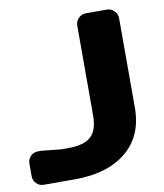

<svg xmlns="http://www.w3.org/2000/svg" viewBox="-80 -766 712 832"><g transform="rotate(-10 276.0 -350.0)"><path d="M62 -147 144 -138.2H179.2Q247.1 -138.2 277.6 -166Q308.1 -193.8 308.1 -259.8V-653.8Q308.1 -672.9 321.5 -686.5Q335 -700.2 354 -700.2H444.8Q464.8 -700.2 478.5 -686.5Q492.2 -672.9 492.2 -653.8V-261.2Q492.2 -136.2 409.2 -68.1Q326.2 0 184.1 0H45.9Q26.9 0 13.4 -13.4Q0 -26.9 0 -45.9V-101.1Q0 -120.1 12.9 -133.5Q25.9 -147 45.9 -147Z"/></g></svg>

Font: Days One
Style: Regular
Weight: 400
Designer: Alexander Kalachev, Alexey Maslov, Jovanny Lemonad
Foundry: Alexander Kalachev, Alexey Maslov, Jovanny Lemonad
Version: Version 1.002